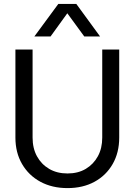

<svg xmlns="http://www.w3.org/2000/svg" viewBox="-20 -952 690 984"><path d="M326 12Q247 12 187 -20.5Q127 -53 93 -111.5Q59 -170 59 -247V-698H147V-247Q147 -192 169.5 -151Q192 -110 232 -86.5Q272 -63 326 -63Q380 -63 419.5 -86.5Q459 -110 481.5 -151Q504 -192 504 -247V-698H591V-247Q591 -170 557.5 -111.5Q524 -53 464.5 -20.5Q405 12 326 12ZM156 -765 279 -932H371L493 -765H412L325 -884L239 -765Z"/></svg>

Font: Azeret Mono Light
Style: Regular
Weight: 300
Designer: Martin Vácha
Foundry: Displaay
Version: Version 1.002